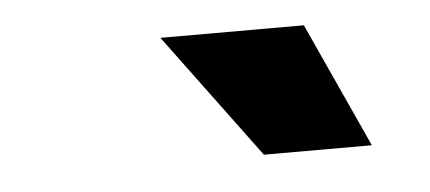

<svg xmlns="http://www.w3.org/2000/svg" viewBox="-28 -779 556 248"><g transform="rotate(-5 250.0 -655.0)"><path d="M446 -574H306L186 -736H372Z"/></g></svg>

Font: Creato Display Black
Style: Italic
Weight: 900
Italic angle: -10°
Version: Version 1.000